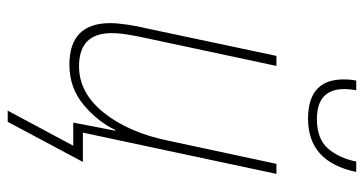

<svg xmlns="http://www.w3.org/2000/svg" viewBox="-243 -531 944 498"><g transform="rotate(90 229.0 -282.0)"><path d="M426 -734H399Q390 -689 365 -660.5Q340 -632 289 -632Q211 -632 211 -703Q211 -717 214 -734H189Q186 -720 186 -701Q186 -609 288 -609Q400 -609 426 -734ZM296 170 400 -25H324L431 -527H405L345 -247Q324 -144 272.5 -79.5Q221 -15 152 -15Q66 -15 66 -99Q66 -118 69.5 -140Q73 -162 78 -185L151 -527H125L54 -192Q48 -168 44 -141Q40 -114 40 -96Q40 10 148 10Q208 10 252 -27Q296 -64 317 -109H319L298 0H358L267 170Z"/></g></svg>

Font: Noto Sans Display SemiCondensed Thin
Style: Italic
Weight: 250
Width: 4
Designer: Monotype Design team
Foundry: Monotype Imaging Inc.
Version: 1.000